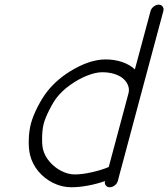

<svg xmlns="http://www.w3.org/2000/svg" viewBox="-20 -789 709 809"><path d="M425 -538.6Q462.6 -538.6 494.9 -527.6Q527.1 -516.6 548.3 -496.6L614.3 -742.2Q617.2 -753.2 627.3 -761.2Q637.5 -769.3 648.4 -769.3Q659.4 -769.3 665.3 -761.2Q671.1 -753.2 668.2 -742.2Q638.2 -630.4 578.2 -407Q518.3 -183.6 488.5 -71.8Q488.3 -71.3 488 -70.2Q487.8 -69.1 487.5 -68.6L476.6 -26.9Q473.6 -15.9 463.5 -7.9Q453.4 0 442.4 0Q431.6 0 425.8 -7.7Q419.9 -15.4 422.4 -26.1Q388.2 -13.9 350.5 -7Q312.7 0 280.8 0Q241 0 204.2 -18.1Q167.5 -36.1 141.7 -67.1Q116 -98.1 106.7 -135.7Q100.1 -162.8 101.2 -200.6Q102.3 -238.3 110.6 -269.3Q119.1 -300.5 138.1 -337.9Q157 -375.2 178.2 -402.6Q223.1 -460 293.9 -499.3Q364.7 -538.6 425 -538.6ZM295.2 -54Q326.2 -54 367.7 -63.4Q409.2 -72.8 438.2 -85.4L521.5 -396.2Q525.6 -411.9 520.1 -427.5Q514.6 -443.1 501.1 -455.9Q487.5 -468.8 463.9 -476.7Q440.2 -484.6 410.6 -484.6Q382.8 -484.6 346.7 -470.2Q310.5 -455.8 276 -431.2Q241.5 -406.5 219.5 -378.2Q204.3 -358.9 187.5 -325.3Q170.7 -291.7 164.6 -269.3Q158.4 -246.8 157.5 -213.3Q156.5 -179.7 161.1 -160.4Q168 -132.1 189.2 -107.4Q210.4 -82.8 239 -68.4Q267.6 -54 295.2 -54Z"/></svg>

Font: Tecnico
Style: FinoInclinado
Weight: 400
Italic angle: -15°
Version: Version 1.3